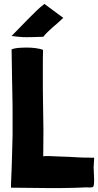

<svg xmlns="http://www.w3.org/2000/svg" viewBox="-20 -954 501 977"><path d="M230 3C278 3 316 3 344 2C371 1 391 1 403 0C414 -1 424 -1 431 0C438 0 444 0 448 -1C452 -1 455 -4 457 -10C458 -15 459 -24 459 -37C459 -49 458 -67 457 -91C456 -96 456 -103 457 -110L458 -130C459 -137 459 -145 459 -152C454 -151 444 -151 431 -152C417 -152 401 -152 384 -153C366 -154 347 -155 328 -156C308 -157 289 -157 272 -158C255 -159 240 -159 227 -160C214 -160 205 -160 200 -158V-159C200 -202 201 -246 201 -292C200 -337 200 -383 199 -429C198 -475 198 -521 198 -567V-606C198 -638 198 -670 199 -700C190 -704 177 -707 162 -709C147 -711 131 -712 115 -712C99 -712 84 -711 70 -710C56 -708 46 -706 39 -703C40 -656 40 -614 41 -576C42 -537 42 -501 43 -467C44 -433 44 -400 44 -367V-266C43 -231 42 -193 41 -153C40 -112 38 -61 36 -17V1C117 2 181 3 230 3ZM97 -765C113 -764 185 -766 201 -767C208 -779 234 -802 249 -816C262 -826 269 -833 302 -863L206 -934C179 -914 152 -886 122 -856C109 -842 56 -788 39 -771C47 -769 84 -766 97 -765Z"/></svg>

Font: Londrina Solid CC
Style: CC
Weight: 400
Designer: Marcelo Magalhaes
Foundry: Tipos Pereira
Version: Version 1.003;FEAKit 1.0